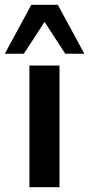

<svg xmlns="http://www.w3.org/2000/svg" viewBox="-54 -777 370 797"><path d="M68 0V-505H193V0ZM-34 -554 76 -757H186L296 -554H217L131 -686L45 -554Z"/></svg>

Font: MulishBold
Style: Bold
Weight: 700
Designer: Vernon Adams
Foundry: Vernon Adams
Version: Version 3.602; ttfautohint (v1.8.3)